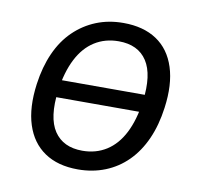

<svg xmlns="http://www.w3.org/2000/svg" viewBox="-63 -566 671 641"><g transform="rotate(10 272.5 -245.0)"><path d="M240 9Q172 9 127 -21.5Q82 -52 63.5 -109.5Q45 -167 56 -248Q64 -307 85 -354Q106 -401 139 -433Q172 -465 214 -482Q256 -499 306 -499Q374 -499 419 -469Q464 -439 482.5 -381.5Q501 -324 490 -244Q482 -184 461 -137Q440 -90 407.5 -57.5Q375 -25 332.5 -8Q290 9 240 9ZM244 -55Q290 -55 325.5 -77.5Q361 -100 383.5 -144Q406 -188 415 -253Q427 -344 397 -390Q367 -436 301 -436Q255 -436 219.5 -413.5Q184 -391 161.5 -347Q139 -303 130 -239Q118 -146 148.5 -100.5Q179 -55 244 -55ZM101 -216 111 -275H444L434 -216Z"/></g></svg>

Font: Nunito Sans 10pt SemiCondensed
Style: Italic
Weight: 400
Width: 4
Italic angle: -9°
Designer: Vernon Adams
Foundry: Vernon Adams
Version: Version 3.101;gftools[0.9.27]